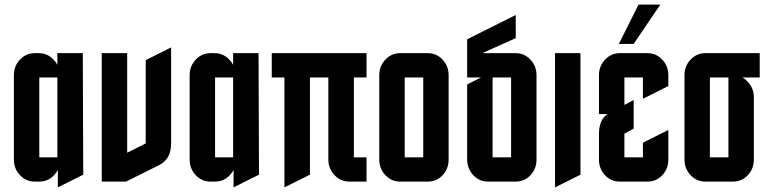

<svg xmlns="http://www.w3.org/2000/svg" viewBox="-20 -785 3319 830"><path d="M228 -450.2H149.9V-105H228ZM230 -50.8Q224.1 -38.1 213.4 -27.3Q187.5 0 149.9 0H129.9Q92.8 0 66.4 -27.8Q40 -55.7 40 -95.2V-460Q40 -499.5 66.4 -527.3Q92.8 -555.2 129.9 -555.2H147.9Q185.1 -555.2 211.4 -527.3Q222.2 -516.6 228 -504.4V-555.2H337.9L339.8 -29.8L230 24.9Z M419.9 0V-555.2H529.8V-125L609.9 -165V-524.9L719.7 -580.1V-166Q719.7 -132.8 708 -109.4Q695.3 -85.4 667 -70.8L524.9 0Z M987.8 -450.2H909.7V-105H987.8ZM989.7 -50.8Q983.9 -38.1 973.1 -27.3Q947.3 0 909.7 0H889.6Q852.5 0 826.2 -27.8Q799.8 -55.7 799.8 -95.2V-460Q799.8 -499.5 826.2 -527.3Q852.5 -555.2 889.6 -555.2H907.7Q944.8 -555.2 971.2 -527.3Q981.9 -516.6 987.8 -504.4V-555.2H1097.7L1099.6 -29.8L989.7 24.9Z M1399.4 -450.2H1319.8V-29.8L1209.5 24.9V-450.2H1154.8V-555.2H1564.5V-450.2H1509.8V-105H1564.5V0H1489.7Q1452.6 0 1426.3 -27.8Q1399.4 -56.2 1399.4 -95.2Z M1919.4 -460V-95.2Q1919.4 -55.2 1893.1 -27.3Q1867.2 0 1829.6 0H1709.5Q1672.4 0 1646 -27.8Q1619.6 -55.7 1619.6 -95.2V-460Q1619.6 -499.5 1646 -527.3Q1672.4 -555.2 1709.5 -555.2H1829.6Q1866.7 -555.2 1893.1 -527.3Q1919.4 -499.5 1919.4 -460ZM1809.6 -105V-450.2H1729.5V-105Z M2189.5 -105V-450.2H2109.4V-105ZM1999.5 -615.2 2209.5 -720.2V-620.1L2064.5 -555.2H2209.5Q2246.6 -555.2 2272.9 -527.3Q2299.3 -499.5 2299.3 -460V-95.2Q2299.3 -55.2 2272.9 -27.3Q2247.1 0 2209.5 0H2089.4Q2052.2 0 2025.9 -27.8Q1999.5 -57.1 1999.5 -95.2V-419.9L2059.6 -450.2H1999.5Z M2379.4 24.9V-555.2H2489.3V-29.8Z M2719.2 -595.2H2655.3L2740.2 -765.1H2834.5ZM2779.3 -555.2Q2816.4 -555.2 2842.8 -527.3Q2869.1 -499.5 2869.1 -460V-413.1L2759.3 -357.9V-450.2H2679.2V-331.5L2719.2 -352.5V-229L2679.2 -207V-105H2759.3V-168L2869.1 -223.1V-95.2Q2869.1 -55.2 2842.8 -27.3Q2816.9 0 2779.3 0H2659.2Q2621.6 0 2595.7 -27.3Q2569.3 -55.2 2569.3 -95.2V-207Q2569.3 -240.2 2581.1 -263.7Q2588.9 -279.3 2606 -292H2569.3V-460Q2569.3 -499.5 2595.7 -527.3Q2622.1 -555.2 2659.2 -555.2Z M3128.9 -450.2H3048.8V-105H3128.9ZM3238.8 -95.2Q3238.8 -55.2 3212.4 -27.3Q3186.5 0 3148.9 0H3028.8Q2991.7 0 2965.3 -27.8Q2939 -55.7 2939 -95.2V-460Q2939 -499.5 2965.3 -527.3Q2991.7 -555.2 3028.8 -555.2H3264.2V-450.2H3189Q3201.2 -443.8 3212.4 -431.6Q3238.8 -403.3 3238.8 -364.7Z"/></svg>

Font: Horta
Style: Regular
Weight: 600
Width: 3
Version: Version 0.11